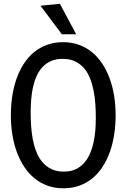

<svg xmlns="http://www.w3.org/2000/svg" viewBox="-20 -980 690 1008"><path d="M312 8.5Q267 8.5 229.2 -5.2Q191.5 -19 160.8 -44.2Q130 -69.5 107 -104.5Q84 -139.5 68.2 -182.2Q52.5 -225 44.8 -273.8Q37 -322.5 37 -375Q37 -427.5 44.5 -476.2Q52 -525 67.2 -567.8Q82.5 -610.5 105.2 -645.5Q128 -680.5 158.5 -705.8Q189 -731 227.5 -744.8Q266 -758.5 312 -758.5Q357 -758.5 394.8 -744.8Q432.5 -731 463.2 -705.8Q494 -680.5 517 -645.5Q540 -610.5 555.8 -567.8Q571.5 -525 579.2 -476.2Q587 -427.5 587 -375Q587 -322.5 579.5 -273.8Q572 -225 556.8 -182.2Q541.5 -139.5 518.8 -104.5Q496 -69.5 465.5 -44.2Q435 -19 396.5 -5.2Q358 8.5 312 8.5ZM483 -359.5Q483 -394.5 480.8 -431Q478.5 -467.5 471.8 -502.2Q465 -537 453 -567.8Q441 -598.5 421.8 -621.2Q402.5 -644 374.8 -657.5Q347 -671 309 -671Q273 -671 246.5 -659Q220 -647 201.5 -626.2Q183 -605.5 171 -577.8Q159 -550 152.5 -519Q146 -488 143.5 -455.5Q141 -423 141 -392.5Q141 -357 143.2 -320Q145.5 -283 152.2 -248.2Q159 -213.5 171 -182.8Q183 -152 202.5 -129Q222 -106 249.5 -92.5Q277 -79 315 -79Q350.5 -79 376.8 -91.2Q403 -103.5 421.8 -124.8Q440.5 -146 452.5 -173.8Q464.5 -201.5 471.2 -232.8Q478 -264 480.5 -296.5Q483 -329 483 -359.5ZM380 -800H305L192.5 -950L294.5 -960Z"/></svg>

Font: B612 Mono
Style: Regular
Weight: 400
Version: Version 1.005